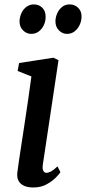

<svg xmlns="http://www.w3.org/2000/svg" viewBox="-20 -820 381 850"><path d="M127.5 10Q104 10 87.2 2.8Q70.5 -4.5 62.5 -18.8Q54.5 -33 56.5 -54.5Q59 -75 64 -109Q69 -143 75.8 -186.8Q82.5 -230.5 90 -280Q97.5 -329.5 105 -381Q112.5 -432.5 119 -481.5L58 -506L64.5 -541L216.5 -564.5L239 -553.5L169.5 -90.5Q167 -72.5 171.8 -63.8Q176.5 -55 185 -55Q195 -55 206.5 -61.2Q218 -67.5 234.5 -83.5L247.5 -57.5Q242.5 -49.5 226.8 -33.5Q211 -17.5 186 -3.8Q161 10 127.5 10ZM118 -670Q97.5 -670 81.5 -686Q65.5 -702 66.5 -728.5Q68 -748 76 -764.2Q84 -780.5 98 -790.5Q112 -800.5 129.5 -800.5Q152.5 -800.5 167.5 -785.5Q182.5 -770.5 182 -744.5Q182 -726 174 -708.8Q166 -691.5 151.8 -680.8Q137.5 -670 118 -670ZM276.5 -670Q256 -670 240.2 -686.2Q224.5 -702.5 225.5 -728.5Q226.5 -747 234.5 -763.5Q242.5 -780 256 -790.2Q269.5 -800.5 288 -800.5Q311 -800.5 326.5 -785Q342 -769.5 341 -744.5Q340.5 -725.5 332.2 -708.8Q324 -692 310 -681Q296 -670 276.5 -670Z"/></svg>

Font: Merriweather 24pt Medium
Style: Italic
Weight: 500
Italic angle: -7.8°
Version: Version 2.101